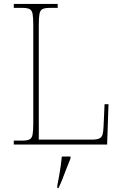

<svg xmlns="http://www.w3.org/2000/svg" viewBox="-20 -734 623 975"><path d="M50 0V-20H93Q118 -20 130 -26Q142 -32 145.5 -51Q149 -70 149 -108V-606Q149 -645 145.5 -663.5Q142 -682 130 -688Q118 -694 93 -694H50V-714H273V-694H233Q208 -694 196 -688Q184 -682 180.5 -663.5Q177 -645 177 -606V-25H446Q472 -25 484.5 -31Q497 -37 501 -52Q505 -67 506 -94L511 -205H531L524 0ZM271 208Q276 183 280.5 157.5Q285 132 288.5 107.5Q292 83 294 61H338V71Q329 92 318.5 119.5Q308 147 297.5 174Q287 201 277 221H271Z"/></svg>

Font: Noto Serif Bengali Thin
Style: Regular
Weight: 250
Version: Version 2.003